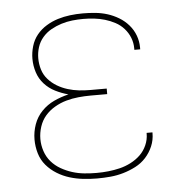

<svg xmlns="http://www.w3.org/2000/svg" viewBox="-44 -570 588 621"><g transform="rotate(-5 250.0 -260.0)"><path d="M247 8Q225 8 202.5 5.5Q180 3 158.5 -3.5Q137 -10 117.5 -22Q98 -34 83.5 -51Q69 -68 62.5 -90Q56 -112 56 -135Q56 -160 64.5 -184Q73 -208 90.5 -226Q108 -244 130.5 -254.5Q153 -265 178 -271Q156 -277 136 -287Q116 -297 101 -313.5Q86 -330 79 -351.5Q72 -373 72 -396Q72 -416 78 -436.5Q84 -457 97 -473Q110 -489 128 -500Q146 -511 165.5 -517Q185 -523 205.5 -525.5Q226 -528 247 -528Q267 -528 287.5 -526Q308 -524 327 -518Q346 -512 363.5 -501.5Q381 -491 394.5 -475.5Q408 -460 415 -441Q422 -422 422 -402Q422 -400 422 -399Q422 -398 422 -396H403Q403 -398 403 -399Q403 -400 403 -401Q403 -419 396.5 -435.5Q390 -452 378 -465.5Q366 -479 350 -487.5Q334 -496 317 -501Q300 -506 282.5 -508Q265 -510 247 -510Q229 -510 211 -508Q193 -506 175.5 -500.5Q158 -495 142 -486Q126 -477 114 -463Q102 -449 96.5 -431.5Q91 -414 91 -396Q91 -377 96.5 -359Q102 -341 114.5 -327Q127 -313 143 -303.5Q159 -294 177 -288.5Q195 -283 213 -281Q231 -279 250 -279H303V-261H250Q230 -261 209.5 -259Q189 -257 169.5 -251.5Q150 -246 132 -235.5Q114 -225 101 -210Q88 -195 81.5 -175Q75 -155 75 -135Q75 -115 81.5 -95.5Q88 -76 101 -61Q114 -46 131.5 -36Q149 -26 168 -20Q187 -14 207 -12Q227 -10 247 -10Q266 -10 285 -12Q304 -14 322.5 -18.5Q341 -23 358.5 -32Q376 -41 389.5 -54Q403 -67 411 -85Q419 -103 419 -122Q419 -123 419 -123.5Q419 -124 419 -125H438Q438 -124 438 -123.5Q438 -123 438 -122Q438 -100 429.5 -80Q421 -60 406.5 -44Q392 -28 372.5 -18Q353 -8 332.5 -2Q312 4 290.5 6Q269 8 247 8Z"/></g></svg>

Font: Iosevka SS04 Thin
Style: Regular
Weight: 100
Monospace: yes
Designer: Belleve Invis
Foundry: Belleve Invis
Version: Version 19.0.0; ttfautohint (v1.8.4)